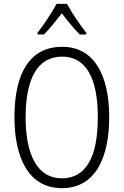

<svg xmlns="http://www.w3.org/2000/svg" viewBox="-20 -967 642 997"><path d="M328 -947H274C251 -903 206 -837 175 -797V-788H208C237 -816 272 -861 301 -898C330 -860 364 -818 394 -788H428V-797C401 -830 352 -901 328 -947ZM547 -358C547 -572 472 -724 303 -724C140 -724 55 -595 55 -359C55 -157 123 10 302 10C478 10 547 -153 547 -358ZM113 -358C113 -557 174 -673 303 -673C426 -673 488 -562 488 -358C488 -154 428 -41 301 -41C177 -41 113 -158 113 -358Z"/></svg>

Font: Noto Sans Armenian Condensed Light
Style: Regular
Weight: 300
Width: 3
Designer: Monotype Design Team
Foundry: Monotype Imaging Inc.
Version: Version 2.008